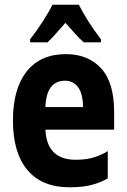

<svg xmlns="http://www.w3.org/2000/svg" viewBox="-20 -786 540 816"><path d="M182 -606Q197 -620 216.5 -642Q236 -664 258 -689Q280 -664 299 -643Q318 -622 336 -606H409V-619Q351 -695 315 -766H203Q189 -737 160.5 -693Q132 -649 108 -619V-606ZM438 -28V-144Q419 -131 385 -119Q351 -107 302 -107Q179 -107 173 -235H465V-311Q465 -436 409.5 -496Q354 -556 260 -556Q152 -556 93.5 -482.5Q35 -409 35 -274Q35 -137 96.5 -63.5Q158 10 276 10Q338 10 378 -2.5Q418 -15 438 -28ZM257 -443Q290 -443 311 -416.5Q332 -390 333 -331H173Q177 -443 257 -443Z"/></svg>

Font: Noto Sans Mono UI Condensed
Style: Bold
Weight: 700
Width: 3
Designer: Monotype Design team
Foundry: Monotype Imaging Inc.
Version: 1.000